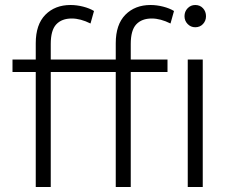

<svg xmlns="http://www.w3.org/2000/svg" viewBox="-20 -748 903 768"><path d="M30 -460V-510H123V-575Q123 -650 161.5 -689Q200 -728 262 -728Q287 -728 312.5 -721.5Q338 -715 356 -704L342 -654Q302 -674 267 -674Q227 -674 205 -650.5Q183 -627 183 -572V-510H443V-575Q443 -650 481.5 -689Q520 -728 582 -728Q607 -728 632.5 -721.5Q658 -715 676 -704L662 -654Q622 -674 587 -674Q547 -674 525 -650.5Q503 -627 503 -572V-510H650V-460H503V0H443V-460H183V0H123V-460ZM718 -683Q718 -702 730.5 -715Q743 -728 761 -728Q780 -728 792 -715Q804 -702 804 -683Q804 -665 792 -652Q780 -639 761 -639Q743 -639 730.5 -652Q718 -665 718 -683ZM731 0V-510H791V0Z"/></svg>

Font: Radio Canada Condensed Light
Style: Regular
Weight: 300
Width: 3
Designer: Charles Daoud, Etienne Aubert Bonn, Alexandre Saumier Demers, Jacques Le Bailly
Foundry: Radio-Canada
Version: Version 2.104; ttfautohint (v1.8.4.7-5d5b);gftools[0.9.28.de